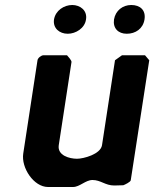

<svg xmlns="http://www.w3.org/2000/svg" viewBox="-20 -741 617 768"><path d="M248 -520H154C145 -520 131 -509 130 -500L73 -127C64 -70 115 7 172 7H272C299 7 322 -21 350 -21C383 -21 401 1 437 1C442 1 468 0 473 0C479 -2 502 -13 503 -20L577 -500L560 -520H468L440 -500L388 -160C382 -124 314 -106 288 -106C258 -106 209 -119 215 -160L266 -493C267 -499 251 -517 248 -520ZM196 -663C191 -628 218 -606 251 -606C283 -606 319 -628 324 -663C330 -699 301 -721 269 -721C236 -721 202 -699 196 -663ZM436 -663C431 -628 453 -606 487 -606C522 -606 552 -626 558 -663C564 -701 540 -721 505 -721C471 -721 442 -699 436 -663Z"/></svg>

Font: Asimov Print
Style: CIt
Weight: 500
Designer: Google
Version: Version 2.000980: 2014